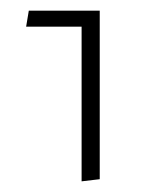

<svg xmlns="http://www.w3.org/2000/svg" viewBox="-20 -580 300 360"><path d="M133 -530H29L34 -560H167V-244L133 -240Z"/></svg>

Font: FiraGO UltraLight
Style: Regular
Weight: 200
Designer: bBox Type
Foundry: bBox Type GmbH
Version: Version 1.001